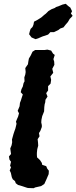

<svg xmlns="http://www.w3.org/2000/svg" viewBox="-20 -976 402 1010"><path d="M127 13 120 11 96 3 75 -3 63 -12 59 -23 47 -33 42 -44 37 -67 31 -79 38 -96 33 -104 38 -125 30 -136 27 -153 38 -166 34 -195 41 -212 44 -228 43 -242 51 -271 56 -286 61 -300 67 -325 64 -336 70 -351 75 -362 80 -380 73 -393 83 -417 85 -435 90 -448 94 -461 100 -479 89 -491 93 -507 100 -521 104 -539 109 -548 108 -569 113 -584 115 -597 113 -618 127 -638 129 -652 132 -668 142 -685 151 -704 165 -713H186H215L229 -715L249 -710L259 -694L268 -687L261 -665L265 -652L266 -635L255 -614L260 -593L245 -574L249 -556L246 -536L233 -523V-500L223 -486L230 -468L219 -451L218 -438L215 -428L213 -413L212 -390L202 -365L198 -346L197 -332L200 -318V-308L192 -287L185 -276L188 -259L178 -244L180 -226L181 -210L176 -191L174 -172V-160L175 -148L183 -141L191 -133L200 -119L202 -109L223 -102L229 -88L237 -78L236 -60L224 -32L213 -8L196 3L165 10L157 14ZM167 -770 146 -779 133 -796 137 -812 141 -824 151 -834 156 -846 159 -862 178 -872 197 -884 213 -898 221 -904 235 -918 252 -928 268 -934 275 -939 292 -945 309 -952 326 -956 338 -945 350 -936 359 -917 353 -905 362 -893 355 -885 347 -877 337 -860 324 -845 314 -832 297 -826 287 -818 264 -807H245L233 -794L203 -784L180 -774Z"/></svg>

Font: Winky Rough SemiBold
Style: Italic
Weight: 600
Italic angle: -8.97852°
Designer: Simon Atzbach
Foundry: typofactur
Version: Version 1.206; ttfautohint (v1.8.4.7-5d5b)